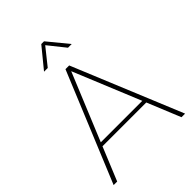

<svg xmlns="http://www.w3.org/2000/svg" viewBox="-259 -1052 1178 1178"><g transform="rotate(-45 330.0 -463.0)"><path d="M640.1 0H608.9L520 -216.8H140.1L50.8 0H20L314 -711.9H346.2ZM509.8 -241.2 330.1 -678.2 149.9 -241.2ZM450.2 -793.9H418L330.1 -903.8L242.2 -793.9H210L317.9 -925.8H341.8Z"/></g></svg>

Font: Creato Display Thin
Style: Regular
Weight: 265
Version: Version 1.000